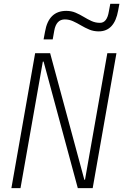

<svg xmlns="http://www.w3.org/2000/svg" viewBox="-20 -967 634 987"><path d="M379.9 0 204.1 -650.4H200.2L85.4 0H38.6L160.6 -693.4H237.8L413.6 -43H417L531.7 -693.4H578.6L456.5 0ZM204.1 -764.6 211.4 -803.7Q229.5 -911.1 320.8 -911.1Q346.7 -911.1 368.4 -901.9Q390.1 -892.6 410.2 -880.4Q430.2 -868.2 450.4 -858.9Q470.7 -849.6 494.1 -849.6Q530.3 -849.6 539.6 -908.2L546.9 -947.3H593.8L587.4 -913.1Q568.4 -805.7 487.3 -805.7Q461.4 -805.7 439.2 -814.9Q417 -824.2 396.5 -836.4Q376 -848.6 355.5 -857.9Q335 -867.2 313 -867.2Q269 -867.2 258.8 -808.6L251 -764.6Z"/></svg>

Font: Cascadia Mono ExtraLight
Style: Italic
Weight: 200
Italic angle: -10°
Monospace: yes
Designer: Aaron Bell
Foundry: Saja Typeworks
Version: Version 2404.023; ttfautohint (v1.8.4)